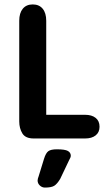

<svg xmlns="http://www.w3.org/2000/svg" viewBox="-20 -626 470 868"><path d="M189 -107V-532Q189 -567 173 -586.5Q157 -606 128 -606Q99 -606 83 -586.5Q67 -567 67 -532V-77Q67 -46 81 -23Q95 0 132 0H365Q395 0 412.5 -14Q430 -28 430 -53Q430 -79 412.5 -93Q395 -107 365 -107ZM179 92 155 170Q150 183 150 190Q150 203 160 212.5Q170 222 183 222Q212 222 225 214Q238 206 252 183L292 99Q296 92 298 87Q300 82 300 78Q300 64 287 56.5Q274 49 237 49Q210 49 198.5 57.5Q187 66 179 92Z"/></svg>

Font: Beiruti
Style: Bold
Weight: 700
Designer: Arlette Boutros
Foundry: Boutros
Version: Version 1.41